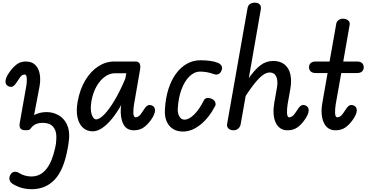

<svg xmlns="http://www.w3.org/2000/svg" viewBox="-20 -948 2666 1397"><path d="M211 428.5Q163 428.5 125 415Q87 401.5 65.5 385Q50.5 373.5 48.5 354.8Q46.5 336 59 318.5Q68 304 85.2 302Q102.5 300 118.5 310.5Q134 321 157.8 328.5Q181.5 336 208 336Q241.5 336 268.5 322.5Q295.5 309 317 282.2Q338.5 255.5 354.5 216.5Q370.5 177.5 381.5 127Q385 112.5 387 98Q389 83.5 389.5 68Q393.5 16 375 -14Q356.5 -44 324 -50.5Q306 -54.5 285.2 -54.2Q264.5 -54 244 -46.2Q223.5 -38.5 205.5 -16.5Q203 -9.5 194 -4.5Q185 0.5 162.5 -0.5Q135.5 -1.5 127.5 -15.5Q119.5 -29.5 123.5 -52.5L171.5 -323.5Q173.5 -335 174.5 -349.2Q175.5 -363.5 175 -376.2Q174.5 -389 171 -397.2Q167.5 -405.5 160 -405.5Q146 -405.5 136.2 -397.2Q126.5 -389 116.5 -371.5L102 -350Q91.5 -334 81.8 -325Q72 -316 60.5 -316Q44.5 -316 32.2 -326.2Q20 -336.5 20 -357Q20 -367 27 -385.2Q34 -403.5 50.5 -425.5Q77.5 -463 106.5 -483Q135.5 -503 178 -500Q208.5 -498 228.8 -482.2Q249 -466.5 259.5 -441.2Q270 -416 272 -384.8Q274 -353.5 268 -321L228 -110.5Q260 -127 293.5 -130.8Q327 -134.5 357 -128.5Q378 -124.5 401.5 -112.2Q425 -100 445 -77Q465 -54 475.8 -18.5Q486.5 17 482 67Q480.5 85.5 477.5 102.8Q474.5 120 471.5 137Q443.5 289.5 377.8 359Q312 428.5 211 428.5Z M655 7.5Q612.5 7.5 583.5 -18.8Q554.5 -45 543.8 -93.8Q533 -142.5 545 -209Q561.5 -299 600.8 -364.2Q640 -429.5 694.8 -465Q749.5 -500.5 811 -500.5H966.5Q989 -500.5 996.5 -484.2Q1004 -468 999 -441L955 -187Q952.5 -172 951 -155.8Q949.5 -139.5 950.2 -125.5Q951 -111.5 954.8 -103Q958.5 -94.5 966.5 -94.5Q979 -94.5 990.2 -103Q1001.5 -111.5 1012 -128.5L1026.5 -150Q1036.5 -166.5 1046.5 -175.2Q1056.5 -184 1068 -184Q1084 -184 1096 -174Q1108 -164 1108 -143.5Q1108 -133 1101 -115Q1094 -97 1078 -74.5Q1051 -37.5 1022.5 -18.8Q994 0 954 0Q900 0 877.2 -45.2Q854.5 -90.5 859 -163L862 -184.5Q829.5 -126 794 -83Q758.5 -40 723.2 -16.2Q688 7.5 655 7.5ZM679.5 -79.5Q704.5 -79.5 740 -116.5Q775.5 -153.5 815 -220.2Q854.5 -287 891.5 -375L899 -415H815.5Q778 -415 743 -389.8Q708 -364.5 682 -318.8Q656 -273 645 -211Q635.5 -152 647 -115.8Q658.5 -79.5 679.5 -79.5Z M1312 9Q1246 9 1210.8 -34.8Q1175.5 -78.5 1180 -151.5Q1184 -231 1204.5 -296.8Q1225 -362.5 1259.2 -410Q1293.5 -457.5 1339 -483.5Q1384.5 -509.5 1437.5 -509.5Q1474.5 -509.5 1507.8 -505.2Q1541 -501 1564.5 -491Q1575 -487.5 1583.8 -479.5Q1592.5 -471.5 1595.2 -459.8Q1598 -448 1590.5 -431.5Q1582 -412.5 1566 -407.5Q1550 -402.5 1529 -411Q1508 -419 1483.2 -423Q1458.5 -427 1437.5 -427Q1393.5 -427 1358 -392Q1322.5 -357 1300.2 -296.5Q1278 -236 1273.5 -158Q1271.5 -125 1284.8 -101.2Q1298 -77.5 1322 -77.5Q1356 -77.5 1394.2 -116.2Q1432.5 -155 1464.5 -220Q1470.5 -232 1487.2 -234.8Q1504 -237.5 1524 -227Q1542.5 -218 1546.8 -202.2Q1551 -186.5 1545.5 -177Q1500.5 -90.5 1438.2 -40.8Q1376 9 1312 9Z M1677.5 0Q1663 0 1652 -5.8Q1641 -11.5 1635.5 -22Q1630 -32.5 1632.5 -46.5L1780.5 -885.5Q1784.5 -909.5 1799 -919Q1813.5 -928.5 1835 -928.5Q1857.5 -928.5 1869.5 -916.2Q1881.5 -904 1877.5 -878.5L1790.5 -380Q1833.5 -441 1874.8 -472.8Q1916 -504.5 1967.5 -504.5Q2019 -504.5 2050.5 -478.8Q2082 -453 2092.5 -407.5Q2103 -362 2092.5 -301L2073 -191.5Q2070.5 -175.5 2069 -158.5Q2067.5 -141.5 2068.2 -126.8Q2069 -112 2072.5 -103.2Q2076 -94.5 2084 -94.5Q2097 -94.5 2108.2 -103Q2119.5 -111.5 2130 -128.5L2144.5 -150Q2154.5 -166.5 2164.5 -175.2Q2174.5 -184 2185.5 -184Q2202 -184 2214 -174Q2226 -164 2226 -143.5Q2226 -133 2219 -115Q2212 -97 2195.5 -74.5Q2169 -37.5 2140.5 -18.8Q2112 0 2072 0Q2039.5 0 2017.8 -16Q1996 -32 1984.2 -59.8Q1972.5 -87.5 1970.5 -123.2Q1968.5 -159 1975.5 -199.5L1995.5 -312.5Q2000.5 -340.5 1997.2 -365Q1994 -389.5 1980.8 -405Q1967.5 -420.5 1942 -420.5Q1906 -420.5 1863.5 -376.5Q1821 -332.5 1767.5 -250L1731 -43.5Q1728 -26.5 1714.2 -13.2Q1700.5 0 1677.5 0Z M2421.5 0Q2389 0 2367.2 -16Q2345.5 -32 2334 -59.8Q2322.5 -87.5 2320.2 -123.5Q2318 -159.5 2325.5 -200L2363.5 -416.5H2278.5Q2253 -416.5 2240.8 -428.2Q2228.5 -440 2228.5 -458.5Q2228.5 -477 2240.5 -488.8Q2252.5 -500.5 2278 -500.5H2378L2426.5 -774.5Q2429.5 -792.5 2444 -802.2Q2458.5 -812 2474.5 -812Q2488.5 -812 2501 -807Q2513.5 -802 2520.2 -791.5Q2527 -781 2523.5 -764L2477.5 -500.5H2576.5Q2602.5 -500.5 2614.5 -488.8Q2626.5 -477 2626.5 -458.5Q2626.5 -440 2614.5 -428.2Q2602.5 -416.5 2576.5 -416.5H2463L2423 -191Q2420 -175 2418.8 -158Q2417.5 -141 2418 -126.5Q2418.5 -112 2422.2 -103.2Q2426 -94.5 2434 -94.5Q2447 -94.5 2458.2 -103Q2469.5 -111.5 2480 -128.5L2494.5 -150Q2504.5 -166.5 2514.5 -175.2Q2524.5 -184 2535.5 -184Q2552 -184 2564 -174Q2576 -164 2576 -143.5Q2576 -133 2569 -115Q2562 -97 2545.5 -74.5Q2519 -37.5 2490.2 -18.8Q2461.5 0 2421.5 0Z"/></svg>

Font: Edu AU VIC WA NT Pre Medium
Style: Regular
Weight: 500
Designer: Tina and Corey Anderson, Eben Sorkin, Mirko Velimirovic
Foundry: Google for Education
Version: Version 1.001